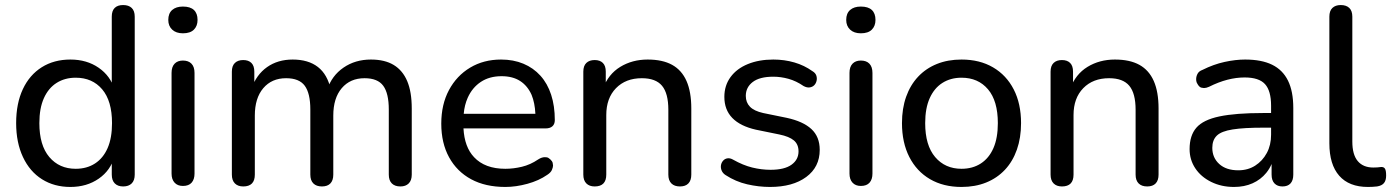

<svg xmlns="http://www.w3.org/2000/svg" viewBox="-20 -732 5517 761"><path d="M259 9Q195 9 146.5 -21.5Q98 -52 71 -109.5Q44 -167 44 -244Q44 -322 70.5 -378.5Q97 -435 145.5 -465.5Q194 -496 259 -496Q324 -496 371 -463.5Q418 -431 434 -377H423V-666Q423 -689 434.5 -700.5Q446 -712 468 -712Q490 -712 502 -700.5Q514 -689 514 -666V-40Q514 -17 502 -5Q490 7 468 7Q447 7 435 -5Q423 -17 423 -40V-131L434 -113Q419 -57 371.5 -24Q324 9 259 9ZM280 -63Q324 -63 356.5 -84Q389 -105 406.5 -145Q424 -185 424 -244Q424 -332 385 -378Q346 -424 280 -424Q237 -424 204.5 -403.5Q172 -383 154 -343Q136 -303 136 -244Q136 -156 175.5 -109.5Q215 -63 280 -63Z M705 5Q684 5 672 -8Q660 -21 660 -44V-443Q660 -467 672 -479.5Q684 -492 705 -492Q727 -492 739 -479.5Q751 -467 751 -443V-44Q751 -21 739.5 -8Q728 5 705 5ZM705 -600Q678 -600 662.5 -614.5Q647 -629 647 -653Q647 -679 662.5 -692.5Q678 -706 705 -706Q734 -706 748.5 -692.5Q763 -679 763 -653Q763 -629 748.5 -614.5Q734 -600 705 -600Z M944 7Q923 7 911 -5Q899 -17 899 -40V-448Q899 -471 911 -482.5Q923 -494 944 -494Q965 -494 976.5 -482.5Q988 -471 988 -448V-363L977 -381Q996 -436 1038.5 -466Q1081 -496 1140 -496Q1202 -496 1240 -466.5Q1278 -437 1291 -377H1277Q1295 -432 1341.5 -464Q1388 -496 1450 -496Q1505 -496 1540.5 -474.5Q1576 -453 1594 -410.5Q1612 -368 1612 -302V-40Q1612 -17 1600 -5Q1588 7 1567 7Q1545 7 1533 -5Q1521 -17 1521 -40V-298Q1521 -362 1499 -392Q1477 -422 1425 -422Q1368 -422 1334.5 -382.5Q1301 -343 1301 -274V-40Q1301 -17 1289.5 -5Q1278 7 1256 7Q1234 7 1222 -5Q1210 -17 1210 -40V-298Q1210 -362 1188 -392Q1166 -422 1114 -422Q1057 -422 1023.5 -382.5Q990 -343 990 -274V-40Q990 7 944 7Z M1983 9Q1904 9 1847.5 -21.5Q1791 -52 1760 -108.5Q1729 -165 1729 -242Q1729 -318 1759.5 -375Q1790 -432 1843.5 -464Q1897 -496 1966 -496Q2015 -496 2054.5 -479.5Q2094 -463 2122 -432Q2150 -401 2164.5 -356.5Q2179 -312 2179 -256Q2179 -240 2169.5 -231.5Q2160 -223 2142 -223H1817Q1821 -149 1859 -109Q1902 -63 1983 -63Q2015 -63 2048.5 -71Q2082 -79 2113 -100Q2127 -109 2139 -109Q2140 -109 2146.5 -108.5Q2153 -108 2161 -100.5Q2169 -93 2170.5 -86.5Q2172 -80 2172 -76Q2172 -69 2167.5 -58.5Q2163 -48 2149 -39Q2116 -16 2070.5 -3.5Q2025 9 1983 9ZM2087 -356Q2071 -392 2041.5 -411Q2012 -430 1968 -430Q1920 -430 1886 -407.5Q1852 -385 1834 -345Q1821 -316 1818 -281H2102Q2100 -324 2087 -356Z M2337 7Q2316 7 2304 -5Q2292 -17 2292 -40V-448Q2292 -471 2304 -482.5Q2316 -494 2337 -494Q2358 -494 2369.5 -482.5Q2381 -471 2381 -448V-366L2370 -381Q2391 -438 2438.5 -467Q2486 -496 2547 -496Q2606 -496 2644 -475Q2682 -454 2701 -411Q2720 -368 2720 -302V-40Q2720 -17 2708.5 -5Q2697 7 2675 7Q2653 7 2641 -5Q2629 -17 2629 -40V-297Q2629 -362 2604 -392Q2579 -422 2524 -422Q2460 -422 2421.5 -382.5Q2383 -343 2383 -276V-40Q2383 7 2337 7Z M3032 9Q2987 9 2941.5 -1.5Q2896 -12 2856 -38Q2845 -45 2840.5 -55.5Q2836 -66 2837.5 -76.5Q2839 -87 2846 -95Q2853 -103 2863.5 -104.5Q2874 -106 2886 -99Q2925 -77 2961.5 -68Q2998 -59 3034 -59Q3089 -59 3117 -79Q3145 -99 3145 -132Q3145 -160 3126.5 -175.5Q3108 -191 3069 -199L2976 -218Q2914 -232 2882.5 -264.5Q2851 -297 2851 -348Q2851 -393 2875.5 -426.5Q2900 -460 2944 -478Q2988 -496 3045 -496Q3089 -496 3128.5 -484.5Q3168 -473 3200 -450Q3212 -443 3215.5 -432.5Q3219 -422 3216.5 -411.5Q3214 -401 3207 -394Q3200 -387 3189 -385.5Q3178 -384 3165 -391Q3136 -411 3105.5 -419.5Q3075 -428 3045 -428Q2991 -428 2963.5 -407Q2936 -386 2936 -352Q2936 -326 2952.5 -309Q2969 -292 3005 -284L3098 -265Q3163 -251 3196 -220.5Q3229 -190 3229 -138Q3229 -70 3175.5 -30.5Q3122 9 3032 9Z M3392 5Q3371 5 3359 -8Q3347 -21 3347 -44V-443Q3347 -467 3359 -479.5Q3371 -492 3392 -492Q3414 -492 3426 -479.5Q3438 -467 3438 -443V-44Q3438 -21 3426.5 -8Q3415 5 3392 5ZM3392 -600Q3365 -600 3349.5 -614.5Q3334 -629 3334 -653Q3334 -679 3349.5 -692.5Q3365 -706 3392 -706Q3421 -706 3435.5 -692.5Q3450 -679 3450 -653Q3450 -629 3435.5 -614.5Q3421 -600 3392 -600Z M3791 9Q3719 9 3666 -22Q3613 -53 3584 -110Q3555 -167 3555 -244Q3555 -302 3571.5 -348.5Q3588 -395 3619 -428Q3650 -461 3693.5 -478.5Q3737 -496 3791 -496Q3863 -496 3916 -465Q3969 -434 3998 -377.5Q4027 -321 4027 -244Q4027 -186 4010.5 -139Q3994 -92 3963 -59Q3932 -26 3888.5 -8.5Q3845 9 3791 9ZM3791 -63Q3835 -63 3867.5 -84Q3900 -105 3917.5 -145Q3935 -185 3935 -244Q3935 -332 3896 -378Q3857 -424 3791 -424Q3748 -424 3715.5 -403.5Q3683 -383 3665 -343Q3647 -303 3647 -244Q3647 -156 3686.5 -109.5Q3726 -63 3791 -63Z M4189 7Q4168 7 4156 -5Q4144 -17 4144 -40V-448Q4144 -471 4156 -482.5Q4168 -494 4189 -494Q4210 -494 4221.5 -482.5Q4233 -471 4233 -448V-366L4222 -381Q4243 -438 4290.5 -467Q4338 -496 4399 -496Q4458 -496 4496 -475Q4534 -454 4553 -411Q4572 -368 4572 -302V-40Q4572 -17 4560.5 -5Q4549 7 4527 7Q4505 7 4493 -5Q4481 -17 4481 -40V-297Q4481 -362 4456 -392Q4431 -422 4376 -422Q4312 -422 4273.5 -382.5Q4235 -343 4235 -276V-40Q4235 7 4189 7Z M4871 9Q4821 9 4780.5 -11Q4740 -31 4717.5 -65Q4695 -99 4695 -141Q4695 -195 4722 -226Q4749 -257 4813 -270.5Q4877 -284 4985 -284H5018V-313Q5018 -372 4994 -398.5Q4970 -425 4913 -425Q4880 -425 4845 -416Q4810 -407 4772 -388Q4761 -383 4752 -383Q4749 -383 4742 -384.5Q4735 -386 4728.5 -395.5Q4722 -405 4721.5 -411Q4721 -417 4721 -418Q4721 -429 4726.5 -439.5Q4732 -450 4746 -455Q4790 -477 4833.5 -486.5Q4877 -496 4915 -496Q4980 -496 5022 -475.5Q5064 -455 5085 -412.5Q5106 -370 5106 -304V-40Q5106 -17 5095 -5Q5084 7 5063 7Q5043 7 5031.5 -5Q5020 -17 5020 -40V-82Q5012 -63 4999 -47Q4977 -20 4944.5 -5.5Q4912 9 4871 9ZM4866 -219Q4821 -212 4803 -194.5Q4785 -177 4785 -146Q4785 -107 4812.5 -82Q4840 -57 4888 -57Q4926 -57 4955 -75.5Q4984 -94 5001 -125.5Q5018 -157 5018 -198V-226H4987Q4910 -226 4866 -219Z M5402 9Q5327 9 5288 -35.5Q5249 -80 5249 -164V-666Q5249 -689 5261 -700.5Q5273 -712 5294 -712Q5316 -712 5328 -700.5Q5340 -689 5340 -666V-171Q5340 -119 5361.5 -93.5Q5383 -68 5423 -68Q5432 -68 5439 -68.5Q5446 -69 5453 -70Q5464 -71 5469 -64Q5474 -57 5474 -36Q5474 -17 5465.5 -6.5Q5457 4 5438 7Q5429 8 5420 8.5Q5411 9 5402 9Z"/></svg>

Font: Nunito Medium
Style: Regular
Weight: 500
Designer: Vernon Adams
Foundry: Vernon Adams
Version: Version 3.602